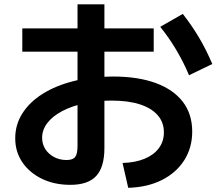

<svg xmlns="http://www.w3.org/2000/svg" viewBox="-20 -832 1040 904"><path d="M557 -64.6Q617.7 -66.6 661 -84.6Q704.4 -102.6 728.1 -134.6Q751.7 -166.7 751.7 -208.7Q751.7 -256 722.5 -289.5Q693.4 -323 638.5 -340.7Q583.7 -358.4 505 -358.4Q435.3 -358.4 375.8 -345.2Q316.3 -332 271.8 -308.4Q227.3 -284.7 202.8 -252.7Q178.3 -220.7 178.3 -183.3Q178.3 -153.7 193.3 -130.1Q208.3 -106.6 234.5 -92.6Q260.7 -78.6 293.3 -78.6Q323 -78.6 334 -93Q345 -107.3 345 -145.3V-811.7H471.6V-135Q471.6 -45.3 433.1 -3.5Q394.6 38.3 311 38.3Q236 38.3 177.3 9.8Q118.7 -18.7 85.2 -68Q51.7 -117.3 51.7 -181Q51.7 -245 85.5 -298.3Q119.4 -351.7 181 -390.3Q242.7 -429 327 -450.3Q411.3 -471.7 511.7 -471.7Q630 -471.7 713.3 -441Q796.7 -410.3 840.8 -352.7Q885 -295 885 -212.7Q885 -136.3 847.3 -77.3Q809.7 -18.3 742 15.7Q674.3 49.6 583.7 52.3ZM85 -588.7V-698.3H703.7V-588.7ZM870 -477.7Q844.7 -538.3 810.5 -596Q776.4 -653.7 734.4 -705.7L840.6 -766.6Q883.3 -712 917 -655.3Q950.6 -598.7 979.6 -530.7Z"/></svg>

Font: M PLUS 1 Thin
Style: Regular
Weight: 100
Designer: Coji Morishita
Foundry: UNDERFOREST DESIGN
Version: Version 1.001